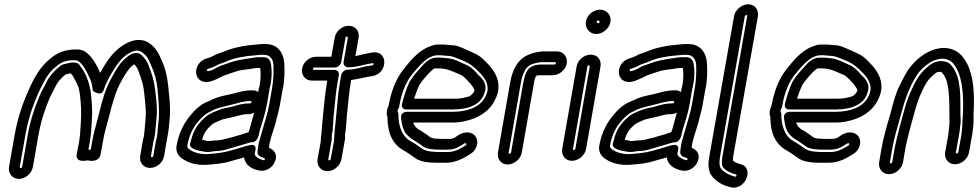

<svg xmlns="http://www.w3.org/2000/svg" viewBox="-20 -759 4550 893"><path d="M699 -123C704 -154 705 -185 708 -210C713 -263 706 -295 702 -338C697 -384 687 -413 674 -447C666 -471 655 -488 637 -504C634 -507 624 -515 606 -512C585 -508 576 -498 574 -496C538 -471 517 -430 500 -399C468 -343 454 -286 436 -213C422 -158 417 -147 409 -102L402 -63H396H391L398 -100C404 -136 405 -167 407 -197C411 -245 407 -288 402 -330C396 -375 378 -421 355 -449C352 -453 348 -468 325 -468H315C313 -468 309 -468 307 -467C298 -465 271 -461 262 -454C236 -432 209 -407 191 -367C182 -347 176 -341 164 -313C141 -258 121 -199 109 -131L83 17C82 20 79 23 76 23C73 23 71 20 72 17L98 -131C110 -200 130 -261 154 -316C168 -349 178 -366 194 -396C209 -420 222 -435 244 -452C266 -470 285 -479 326 -479C341 -479 349 -474 363 -457C374 -445 401 -392 405 -375C407 -365 410 -354 412 -337C412 -337 450 -306 462 -340C478 -387 505 -432 531 -467C550 -491 565 -504 589 -516C613 -527 626 -527 644 -513C666 -496 671 -484 684 -452C700 -417 708 -387 713 -341C717 -293 721 -260 719 -212L716 -182C714 -165 713 -141 710 -122C708 -113 705 -105 704 -97L693 -33C693 -31 689 -28 686 -28C683 -28 682 -31 682 -33L693 -97C694 -105 697 -114 699 -123ZM767 -186 770 -216V-217C773 -272 767 -306 763 -353C758 -403 750 -439 732 -478C719 -508 708 -533 679 -555C649 -578 612 -579 573 -560C513 -531 478 -479 446 -420C435 -446 418 -477 404 -493C391 -508 371 -531 334 -529C286 -529 249 -516 216 -488C166 -449 136 -394 108 -328C82 -269 61 -204 48 -131L22 17C17 47 37 73 68 73C99 73 128 47 133 17L159 -131C170 -194 188 -249 210 -301C220 -324 224 -327 236 -353C248 -379 262 -393 285 -413C292 -414 301 -416 309 -418C317 -409 320 -405 331 -384C346 -353 347 -352 352 -316C357 -276 359 -235 356 -191C354 -159 353 -131 348 -100L337 -42C329 1 385 -13 387 -13C389 -13 440 1 448 -42L459 -102C466 -144 470 -151 485 -209C504 -283 517 -333 544 -381C564 -418 581 -444 604 -460C615 -449 619 -443 626 -423C639 -388 647 -365 651 -324C655 -278 661 -250 657 -206C654 -179 653 -150 649 -124C647 -116 644 -105 643 -97L632 -33C627 -2 648 22 678 22C708 22 738 -2 743 -33L754 -97C759 -123 766 -157 767 -186Z M1162 -235C1154 -206 1148 -185 1140 -155L1136 -144C1125 -141 1114 -137 1105 -134C1092 -130 1075 -126 1057 -120L1041 -116C1028 -113 1006 -106 987 -106C970 -106 952 -102 947 -103C937 -106 929 -106 920 -109C928 -141 943 -160 966 -180C973 -186 993 -195 1011 -202C1018 -205 1027 -206 1043 -210C1077 -216 1103 -228 1129 -228H1135C1144 -228 1154 -231 1162 -235ZM1181 -331C1174 -336 1165 -339 1155 -339H1149C1124 -339 1093 -332 1074 -326C1041 -317 1000 -313 961 -293L940 -284C915 -273 891 -253 874 -232C840 -195 812 -145 801 -80C797 -56 808 -35 825 -23C853 -2 897 12 949 7C983 4 1017 2 1052 -9L1087 -19C1096 -21 1106 -24 1115 -27C1121 11 1152 27 1184 34C1216 41 1247 21 1258 -6C1263 -17 1265 -27 1263 -37C1259 -58 1242 -67 1231 -72C1232 -81 1233 -93 1236 -101L1241 -121L1248 -143C1255 -167 1261 -181 1267 -209C1272 -229 1278 -248 1282 -272L1295 -345C1303 -378 1305 -429 1302 -465C1300 -507 1276 -554 1217 -554H1199C1191 -554 1183 -553 1173 -552C1121 -548 1067 -539 1019 -518C1005 -513 987 -508 970 -498C966 -496 954 -491 944 -488C888 -473 878 -408 911 -386C939 -367 973 -385 987 -391C1007 -399 1012 -404 1020 -407C1044 -415 1064 -423 1089 -430C1106 -434 1127 -436 1148 -439L1166 -442C1171 -442 1178 -443 1181 -443H1190C1194 -420 1193 -380 1185 -350C1185 -350 1184 -349 1184 -348ZM1179 -65 1178 -55C1175 -39 1189 -29 1201 -27C1209 -24 1212 -21 1213 -20C1212 -17 1209 -13 1205 -14C1182 -20 1162 -33 1165 -47L1168 -60C1169 -64 1174 -92 1141 -84C1115 -78 1101 -72 1082 -67L1046 -57C1019 -49 988 -46 953 -43C915 -39 879 -50 860 -65C851 -71 851 -76 851 -81C861 -137 882 -173 910 -203C923 -217 939 -231 954 -238L976 -249C1003 -261 1036 -266 1080 -278C1095 -283 1125 -289 1140 -289H1146C1153 -289 1149 -278 1144 -278H1138C1097 -278 1067 -263 1042 -259C1031 -257 1018 -255 1000 -248C983 -241 958 -234 937 -216C910 -193 884 -163 872 -119C869 -107 867 -101 867 -100C850 -66 902 -58 928 -54C949 -49 969 -55 979 -56C1002 -56 1027 -61 1046 -68L1061 -72C1062 -72 1064 -73 1065 -73C1085 -80 1111 -86 1132 -93L1142 -96C1143 -96 1146 -97 1147 -97C1167 -95 1178 -111 1183 -129L1188 -151C1199 -189 1213 -227 1221 -272L1234 -347C1245 -388 1246 -434 1239 -467C1236 -479 1227 -493 1206 -493H1190C1184 -493 1176 -493 1168 -492L1150 -489C1129 -486 1106 -483 1084 -478C1058 -472 1034 -463 1012 -455C993 -449 984 -441 975 -437C955 -428 947 -427 944 -429C940 -431 945 -439 947 -439C959 -442 974 -447 991 -457C1000 -462 1018 -466 1033 -473C1069 -490 1118 -498 1169 -502C1177 -503 1186 -504 1190 -504H1208C1236 -504 1251 -484 1252 -454C1253 -425 1252 -385 1245 -346L1232 -272C1225 -231 1210 -189 1199 -149L1193 -127L1187 -107C1183 -94 1181 -79 1179 -65Z M1534 -106 1518 -19C1517 -16 1515 -13 1512 -13C1509 -13 1506 -16 1507 -19L1522 -104C1522 -105 1523 -107 1523 -108V-120C1523 -126 1523 -132 1524 -137C1530 -157 1527 -165 1528 -169C1531 -187 1530 -201 1531 -213C1538 -273 1540 -321 1551 -382L1556 -409C1559 -424 1547 -434 1536 -434H1440C1433 -434 1436 -445 1441 -445H1537C1552 -445 1565 -459 1567 -470L1587 -584C1587 -586 1590 -589 1593 -589C1596 -589 1598 -586 1598 -584L1578 -471C1575 -456 1588 -446 1599 -446C1641 -446 1672 -459 1700 -463L1712 -465C1716 -466 1717 -465 1717 -461C1717 -457 1716 -456 1711 -455L1699 -453C1658 -448 1638 -435 1597 -435C1582 -435 1569 -421 1567 -410L1562 -382C1551 -320 1549 -268 1543 -214C1539 -176 1535 -139 1534 -106ZM1475 -139C1473 -127 1472 -115 1472 -102L1457 -19C1452 11 1472 37 1503 37C1534 37 1563 11 1568 -19L1584 -108C1586 -119 1584 -131 1585 -137C1589 -151 1588 -165 1589 -170C1592 -188 1591 -203 1593 -218C1599 -275 1603 -328 1613 -387C1641 -390 1678 -400 1698 -403L1711 -405C1786 -417 1786 -526 1713 -515L1701 -513C1675 -509 1654 -502 1633 -498L1648 -584C1653 -615 1632 -639 1602 -639C1572 -639 1542 -615 1537 -584L1521 -495H1450C1419 -495 1390 -470 1385 -440C1380 -410 1400 -384 1431 -384H1502C1491 -319 1487 -267 1481 -209C1478 -183 1477 -153 1475 -139Z M2062 -488C2054 -488 2043 -491 2027 -491H2010C1978 -491 1954 -464 1946 -455C1927 -434 1905 -411 1887 -382C1886 -381 1885 -380 1885 -379C1870 -347 1859 -313 1850 -277C1847 -266 1850 -250 1870 -250H2088C2159 -250 2219 -273 2234 -329C2250 -373 2215 -400 2207 -408C2195 -421 2180 -441 2156 -454C2155 -454 2155 -455 2154 -455C2130 -464 2104 -482 2066 -488ZM2127 -409C2139 -402 2154 -385 2168 -370C2174 -363 2186 -346 2187 -339C2186 -337 2185 -335 2185 -333C2184 -329 2168 -312 2163 -311C2142 -305 2125 -300 2097 -300H1906C1913 -323 1921 -344 1930 -363C1943 -383 1959 -402 1980 -424C1989 -432 1998 -440 2001 -441H2018C2064 -441 2087 -425 2127 -409ZM2000 -53C1978 -53 1957 -59 1945 -66C1926 -80 1906 -94 1884 -106C1850 -127 1832 -175 1833 -229C1833 -235 1828 -240 1829 -245C1830 -250 1835 -255 1836 -260L1838 -271C1848 -328 1869 -379 1895 -411C1926 -448 1956 -485 1990 -497C1998 -500 2005 -502 2012 -502H2031C2039 -502 2053 -499 2068 -499C2089 -497 2101 -489 2121 -482C2163 -467 2185 -448 2216 -416C2239 -391 2261 -354 2239 -313C2239 -312 2238 -311 2238 -311C2216 -262 2155 -239 2086 -239H1875C1875 -239 1840 -242 1846 -206C1850 -179 1854 -147 1879 -126C1884 -122 1887 -118 1892 -115L1908 -105C1915 -100 1930 -90 1938 -85L1949 -77C1964 -66 1997 -63 2022 -63H2064C2083 -63 2104 -69 2119 -79C2138 -91 2142 -94 2146 -93C2150 -92 2150 -85 2146 -83C2118 -66 2096 -52 2062 -52H2020C2017 -52 2008 -53 2000 -53ZM2014 -114C2002 -114 1991 -116 1982 -120L1973 -127C1963 -134 1950 -143 1941 -149L1925 -158C1914 -167 1907 -173 1902 -189H2077C2102 -189 2122 -190 2148 -197C2202 -209 2257 -240 2283 -296C2321 -368 2281 -427 2256 -454C2240 -471 2218 -498 2186 -511C2176 -516 2162 -523 2146 -529C2130 -536 2107 -549 2078 -549C2068 -549 2056 -552 2039 -552H2020C2006 -552 1994 -549 1979 -543C1924 -523 1886 -473 1857 -437C1820 -391 1799 -332 1787 -266C1780 -253 1775 -233 1782 -215C1782 -141 1805 -91 1853 -62C1873 -51 1893 -37 1912 -23C1934 -7 1973 -2 2011 -2H2053C2103 -2 2141 -26 2168 -43C2213 -71 2209 -133 2164 -142C2131 -149 2103 -124 2097 -120C2094 -118 2083 -113 2073 -113H2031C2028 -113 2020 -114 2014 -114Z M2357 -50C2356 -47 2353 -44 2350 -44C2347 -44 2345 -47 2346 -50L2403 -376C2412 -425 2429 -451 2453 -460C2464 -464 2488 -470 2500 -470H2561C2569 -470 2566 -459 2559 -459H2497C2480 -459 2458 -456 2441 -441C2428 -430 2421 -404 2420 -401C2417 -391 2416 -387 2414 -376ZM2407 -50 2464 -376C2467 -394 2468 -393 2473 -406C2478 -408 2485 -409 2488 -409H2550C2580 -409 2611 -433 2616 -464C2621 -495 2600 -520 2570 -520H2509C2486 -520 2459 -513 2442 -506C2386 -485 2362 -430 2353 -376L2296 -50C2291 -20 2310 6 2341 6C2372 6 2402 -20 2407 -50Z M2712 -450C2712 -452 2716 -455 2719 -455C2722 -455 2723 -452 2723 -450L2656 -67C2655 -64 2652 -61 2649 -61C2646 -61 2644 -64 2645 -67ZM2662 -450 2595 -67C2590 -37 2609 -11 2640 -11C2671 -11 2701 -37 2706 -67L2773 -450C2778 -481 2758 -505 2728 -505C2698 -505 2667 -481 2662 -450ZM2762 -664C2771 -664 2771 -651 2762 -651C2754 -651 2753 -664 2762 -664ZM2753 -601C2783 -601 2813 -625 2819 -656C2825 -688 2802 -714 2770 -714C2740 -714 2711 -690 2705 -659C2700 -629 2721 -601 2753 -601Z M3128 -235C3120 -206 3114 -185 3106 -155L3102 -144C3091 -141 3080 -137 3071 -134C3058 -130 3041 -126 3023 -120L3007 -116C2994 -113 2972 -106 2953 -106C2936 -106 2918 -102 2913 -103C2903 -106 2895 -106 2886 -109C2894 -141 2909 -160 2932 -180C2939 -186 2959 -195 2977 -202C2984 -205 2993 -206 3009 -210C3043 -216 3069 -228 3095 -228H3101C3110 -228 3120 -231 3128 -235ZM3147 -331C3140 -336 3131 -339 3121 -339H3115C3090 -339 3059 -332 3040 -326C3007 -317 2966 -313 2927 -293L2906 -284C2881 -273 2857 -253 2840 -232C2806 -195 2778 -145 2767 -80C2763 -56 2774 -35 2791 -23C2819 -2 2863 12 2915 7C2949 4 2983 2 3018 -9L3053 -19C3062 -21 3072 -24 3081 -27C3087 11 3118 27 3150 34C3182 41 3213 21 3224 -6C3229 -17 3231 -27 3229 -37C3225 -58 3208 -67 3197 -72C3198 -81 3199 -93 3202 -101L3207 -121L3214 -143C3221 -167 3227 -181 3233 -209C3238 -229 3244 -248 3248 -272L3261 -345C3269 -378 3271 -429 3268 -465C3266 -507 3242 -554 3183 -554H3165C3157 -554 3149 -553 3139 -552C3087 -548 3033 -539 2985 -518C2971 -513 2953 -508 2936 -498C2932 -496 2920 -491 2910 -488C2854 -473 2844 -408 2877 -386C2905 -367 2939 -385 2953 -391C2973 -399 2978 -404 2986 -407C3010 -415 3030 -423 3055 -430C3072 -434 3093 -436 3114 -439L3132 -442C3137 -442 3144 -443 3147 -443H3156C3160 -420 3159 -380 3151 -350C3151 -350 3150 -349 3150 -348ZM3145 -65 3144 -55C3141 -39 3155 -29 3167 -27C3175 -24 3178 -21 3179 -20C3178 -17 3175 -13 3171 -14C3148 -20 3128 -33 3131 -47L3134 -60C3135 -64 3140 -92 3107 -84C3081 -78 3067 -72 3048 -67L3012 -57C2985 -49 2954 -46 2919 -43C2881 -39 2845 -50 2826 -65C2817 -71 2817 -76 2817 -81C2827 -137 2848 -173 2876 -203C2889 -217 2905 -231 2920 -238L2942 -249C2969 -261 3002 -266 3046 -278C3061 -283 3091 -289 3106 -289H3112C3119 -289 3115 -278 3110 -278H3104C3063 -278 3033 -263 3008 -259C2997 -257 2984 -255 2966 -248C2949 -241 2924 -234 2903 -216C2876 -193 2850 -163 2838 -119C2835 -107 2833 -101 2833 -100C2816 -66 2868 -58 2894 -54C2915 -49 2935 -55 2945 -56C2968 -56 2993 -61 3012 -68L3027 -72C3028 -72 3030 -73 3031 -73C3051 -80 3077 -86 3098 -93L3108 -96C3109 -96 3112 -97 3113 -97C3133 -95 3144 -111 3149 -129L3154 -151C3165 -189 3179 -227 3187 -272L3200 -347C3211 -388 3212 -434 3205 -467C3202 -479 3193 -493 3172 -493H3156C3150 -493 3142 -493 3134 -492L3116 -489C3095 -486 3072 -483 3050 -478C3024 -472 3000 -463 2978 -455C2959 -449 2950 -441 2941 -437C2921 -428 2913 -427 2910 -429C2906 -431 2911 -439 2913 -439C2925 -442 2940 -447 2957 -457C2966 -462 2984 -466 2999 -473C3035 -490 3084 -498 3135 -502C3143 -503 3152 -504 3156 -504H3174C3202 -504 3217 -484 3218 -454C3219 -425 3218 -385 3211 -346L3198 -272C3191 -231 3176 -189 3165 -149L3159 -127L3153 -107C3149 -94 3147 -79 3145 -65Z M3444 -683C3445 -686 3448 -689 3451 -689C3454 -689 3456 -686 3455 -683L3340 -31C3337 -11 3335 9 3343 19C3356 35 3376 46 3403 52C3409 54 3404 63 3399 63C3373 56 3348 43 3334 26C3326 15 3324 -1 3329 -31ZM3394 -683 3279 -31C3273 3 3272 34 3291 60C3308 81 3335 101 3369 109L3379 112C3380 112 3380 113 3381 113C3449 125 3490 20 3423 4C3410 1 3399 -3 3389 -12C3389 -17 3389 -26 3390 -31L3505 -683C3510 -713 3491 -739 3460 -739C3429 -739 3399 -713 3394 -683Z M3843 -488C3835 -488 3824 -491 3808 -491H3791C3759 -491 3735 -464 3727 -455C3708 -434 3686 -411 3668 -382C3667 -381 3666 -380 3666 -379C3651 -347 3640 -313 3631 -277C3628 -266 3631 -250 3651 -250H3869C3940 -250 4000 -273 4015 -329C4031 -373 3996 -400 3988 -408C3976 -421 3961 -441 3937 -454C3936 -454 3936 -455 3935 -455C3911 -464 3885 -482 3847 -488ZM3908 -409C3920 -402 3935 -385 3949 -370C3955 -363 3967 -346 3968 -339C3967 -337 3966 -335 3966 -333C3965 -329 3949 -312 3944 -311C3923 -305 3906 -300 3878 -300H3687C3694 -323 3702 -344 3711 -363C3724 -383 3740 -402 3761 -424C3770 -432 3779 -440 3782 -441H3799C3845 -441 3868 -425 3908 -409ZM3781 -53C3759 -53 3738 -59 3726 -66C3707 -80 3687 -94 3665 -106C3631 -127 3613 -175 3614 -229C3614 -235 3609 -240 3610 -245C3611 -250 3616 -255 3617 -260L3619 -271C3629 -328 3650 -379 3676 -411C3707 -448 3737 -485 3771 -497C3779 -500 3786 -502 3793 -502H3812C3820 -502 3834 -499 3849 -499C3870 -497 3882 -489 3902 -482C3944 -467 3966 -448 3997 -416C4020 -391 4042 -354 4020 -313C4020 -312 4019 -311 4019 -311C3997 -262 3936 -239 3867 -239H3656C3656 -239 3621 -242 3627 -206C3631 -179 3635 -147 3660 -126C3665 -122 3668 -118 3673 -115L3689 -105C3696 -100 3711 -90 3719 -85L3730 -77C3745 -66 3778 -63 3803 -63H3845C3864 -63 3885 -69 3900 -79C3919 -91 3923 -94 3927 -93C3931 -92 3931 -85 3927 -83C3899 -66 3877 -52 3843 -52H3801C3798 -52 3789 -53 3781 -53ZM3795 -114C3783 -114 3772 -116 3763 -120L3754 -127C3744 -134 3731 -143 3722 -149L3706 -158C3695 -167 3688 -173 3683 -189H3858C3883 -189 3903 -190 3929 -197C3983 -209 4038 -240 4064 -296C4102 -368 4062 -427 4037 -454C4021 -471 3999 -498 3967 -511C3957 -516 3943 -523 3927 -529C3911 -536 3888 -549 3859 -549C3849 -549 3837 -552 3820 -552H3801C3787 -552 3775 -549 3760 -543C3705 -523 3667 -473 3638 -437C3601 -391 3580 -332 3568 -266C3561 -253 3556 -233 3563 -215C3563 -141 3586 -91 3634 -62C3654 -51 3674 -37 3693 -23C3715 -7 3754 -2 3792 -2H3834C3884 -2 3922 -26 3949 -43C3994 -71 3990 -133 3945 -142C3912 -149 3884 -124 3878 -120C3875 -118 3864 -113 3854 -113H3812C3809 -113 3801 -114 3795 -114Z M4450 -123 4437 -51C4436 -48 4433 -45 4430 -45C4427 -45 4425 -48 4426 -51L4439 -123C4442 -137 4445 -159 4446 -173C4450 -196 4447 -209 4447 -224C4446 -304 4453 -396 4407 -452C4395 -469 4377 -475 4356 -475C4322 -475 4297 -451 4284 -439C4255 -412 4237 -380 4221 -344C4194 -291 4178 -216 4162 -159C4155 -131 4145 -91 4140 -63L4130 -5C4129 -2 4126 1 4123 1C4120 1 4118 -2 4119 -5L4129 -63C4139 -119 4154 -168 4170 -225C4190 -303 4216 -371 4253 -422C4271 -444 4301 -468 4322 -477C4336 -482 4346 -485 4358 -486C4402 -486 4415 -466 4432 -435C4457 -385 4463 -305 4458 -224C4456 -187 4456 -157 4450 -123ZM4389 -123 4376 -51C4371 -21 4391 5 4422 5C4453 5 4482 -21 4487 -51L4500 -123C4502 -132 4503 -140 4504 -151C4510 -184 4507 -205 4508 -230C4513 -314 4510 -401 4478 -463C4459 -498 4432 -536 4366 -536H4364C4299 -531 4249 -491 4215 -449C4195 -425 4180 -392 4165 -363C4145 -324 4134 -278 4121 -229C4105 -174 4089 -122 4079 -63L4069 -5C4064 25 4084 51 4115 51C4146 51 4175 25 4180 -5L4190 -63C4194 -88 4204 -127 4211 -155C4227 -212 4245 -288 4266 -329C4266 -329 4267 -330 4267 -331C4282 -366 4294 -386 4315 -405C4331 -419 4338 -425 4347 -425C4362 -425 4360 -423 4365 -417C4397 -378 4395 -299 4396 -215C4395 -195 4397 -183 4395 -172C4393 -160 4392 -137 4389 -123Z"/></svg>

Font: Blanket
Style: OutlineObl
Weight: 400
Foundry: Cannot Into Space Fonts
Version: Version 0.9